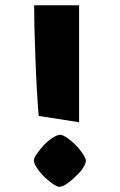

<svg xmlns="http://www.w3.org/2000/svg" viewBox="-20 -696 459 736"><path d="M110.8 -675.8H283.2V-227.5L128.4 -251.5Q121.1 -331.5 116 -467Q110.8 -602.5 110.8 -675.8ZM256.3 -152.8Q276.4 -135.7 292.7 -113.3Q309.1 -90.8 309.1 -79.6Q309.1 -70.3 300.8 -56.2Q292.5 -42 279.8 -29.3Q258.8 -7.8 239.7 6.1Q220.7 20 208 20Q200.2 20 189.5 13.4Q178.7 6.8 164.1 -5.4Q143.1 -22.5 126.5 -45.2Q109.9 -67.9 109.9 -80.6Q109.9 -95.7 140.6 -131.3Q157.7 -151.4 178 -165.3Q198.2 -179.2 210.9 -179.2Q225.6 -179.2 256.3 -152.8Z"/></svg>

Font: Vesper Libre Heavy
Style: Regular
Weight: 900
Designer: Robert Keller & Kimya Gandhi
Foundry: Mota Italic
Version: Version 1.058